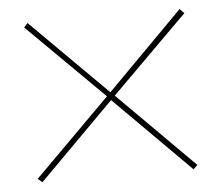

<svg xmlns="http://www.w3.org/2000/svg" viewBox="-41 -549 648 562"><g transform="rotate(-5 283.0 -268.5)"><path d="M62 -34 49 -45 272 -268 48 -490 59 -502 283 -279 506 -504 519 -491 295 -268 518 -45 506 -33 283 -256Z"/></g></svg>

Font: Panamera Thin
Style: Regular
Weight: 100
Designer: Bastien Sozeau
Foundry: NBR — Bastien Sozeau
Version: Version 3.003;gftools[0.9.33]